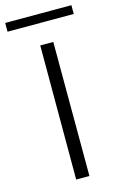

<svg xmlns="http://www.w3.org/2000/svg" viewBox="-136 -857 571 910"><g transform="rotate(-15 149.5 -402.0)"><path d="M-13 -804H312V-761H-13ZM120 -658H184L185 0H120Z"/></g></svg>

Font: Ysabeau SC Semilight
Style: Regular
Weight: 300
Designer: Christian Thalmann (Catharsis Fonts)
Version: Version 0.003